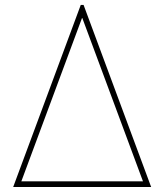

<svg xmlns="http://www.w3.org/2000/svg" viewBox="-20 -747 656 767"><path d="M583.8 0H32.7L302.6 -727.3H313.9ZM551.1 -22.7 308.9 -674.7H307.5L65.3 -22.7Z"/></svg>

Font: Linik Sans Thin
Style: Regular
Weight: 100
Designer: Fonts by Rasmus Andersson / Changes by Cristiano Sobral with parts from Marc Monis
Foundry: rsms
Version: Version 3.020; ttfautohint (v1.6)